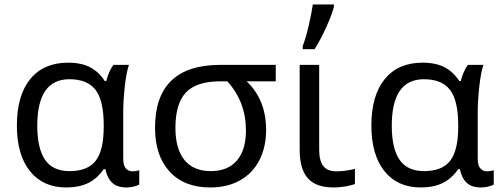

<svg xmlns="http://www.w3.org/2000/svg" viewBox="-20 -825 2234 855"><path d="M274.9 9.8Q171.4 9.8 113.3 -63Q55.2 -135.7 55.2 -266.1Q55.2 -399.9 114.7 -472.9Q174.3 -545.9 283.2 -545.9Q342.3 -545.9 381.3 -525.4Q420.4 -504.9 446.8 -463.9H453.1Q464.8 -508.8 484.9 -536.1H554.2Q542.5 -502.4 535.6 -439.2Q528.8 -376 528.8 -326.2V-118.2Q528.8 -87.4 540.8 -74.7Q552.7 -62 569.8 -62Q585.4 -62 600.1 -66.9V-2.9Q592.3 1.5 576.4 5.6Q560.5 9.8 543.9 9.8Q501.5 9.8 479.5 -11.2Q457.5 -32.2 449.2 -71.8H441.9Q412.6 -29.3 372.3 -9.8Q332 9.8 274.9 9.8ZM290 -63Q370.6 -63 406.2 -109.4Q441.9 -155.8 441.9 -261.2V-267.1Q441.9 -377 405.5 -424.6Q369.1 -472.2 289.1 -472.2Q146 -472.2 146 -265.1Q146 -164.6 180.4 -113.8Q214.8 -63 290 -63Z M761.2 -255.9Q761.2 -161.6 801.5 -112.3Q841.8 -63 918.5 -63Q994.1 -63 1034.7 -109.9Q1075.2 -156.7 1075.2 -244.1Q1075.2 -371.6 992.2 -462.9H961.4Q855 -462.9 808.1 -413.3Q761.2 -363.8 761.2 -255.9ZM1165 -246.1Q1165 -169.9 1135 -111.6Q1105 -53.2 1048.6 -21.7Q992.2 9.8 916 9.8Q800.3 9.8 735.4 -60.8Q670.4 -131.3 670.4 -255.9Q670.4 -536.1 961.4 -536.1H1208V-462.9H1078.1Q1165 -381.3 1165 -246.1Z M1401.4 -536.1V-158.2Q1401.4 -109.9 1419.4 -85.9Q1437.5 -62 1478.5 -62Q1500 -62 1523.9 -65.7Q1547.9 -69.3 1560.5 -73.2V-5.9Q1547.4 0 1520 4.9Q1492.7 9.8 1466.3 9.8Q1386.2 9.8 1350.3 -31.7Q1314.5 -73.2 1314.5 -157.2V-536.1ZM1328.1 -620.1Q1342.3 -656.7 1355.2 -713.1Q1368.2 -769.5 1373 -805.2H1466.8V-793.9Q1459.5 -763.2 1433.8 -706.1Q1408.2 -648.9 1380.9 -606H1328.1Z M1853.5 9.8Q1750 9.8 1691.9 -63Q1633.8 -135.7 1633.8 -266.1Q1633.8 -399.9 1693.4 -472.9Q1752.9 -545.9 1861.8 -545.9Q1920.9 -545.9 1960 -525.4Q1999 -504.9 2025.4 -463.9H2031.7Q2043.5 -508.8 2063.5 -536.1H2132.8Q2121.1 -502.4 2114.3 -439.2Q2107.4 -376 2107.4 -326.2V-118.2Q2107.4 -87.4 2119.4 -74.7Q2131.3 -62 2148.4 -62Q2164.1 -62 2178.7 -66.9V-2.9Q2170.9 1.5 2155 5.6Q2139.2 9.8 2122.6 9.8Q2080.1 9.8 2058.1 -11.2Q2036.1 -32.2 2027.8 -71.8H2020.5Q1991.2 -29.3 1950.9 -9.8Q1910.6 9.8 1853.5 9.8ZM1868.7 -63Q1949.2 -63 1984.9 -109.4Q2020.5 -155.8 2020.5 -261.2V-267.1Q2020.5 -377 1984.1 -424.6Q1947.8 -472.2 1867.7 -472.2Q1724.6 -472.2 1724.6 -265.1Q1724.6 -164.6 1759 -113.8Q1793.5 -63 1868.7 -63Z"/></svg>

Font: NotoSans
Style: Regular
Weight: 400
Designer: Monotype Design team
Foundry: Monotype Imaging Inc.
Version: Version 1.04; ttfautohint (v1.4.1)